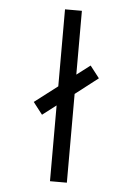

<svg xmlns="http://www.w3.org/2000/svg" viewBox="-51 -722 516 764"><g transform="rotate(5 207.0 -340.5)"><path d="M177.7 2.9H245.1V-351.6L335.9 -421.9L298.8 -469.7L245.1 -428.7V-683.6H177.7V-376L85.9 -305.7L123 -257.8L177.7 -299.8Z"/></g></svg>

Font: Post No Bills Colombo Medium
Style: Regular
Weight: 500
Designer: Kosala Senevirathne, Siva Puranthara, Lasantha Premarathna, Tharique Azeez
Foundry: Mooniak
Version: Version 1.220 ; ttfautohint (v1.6)